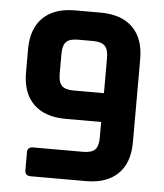

<svg xmlns="http://www.w3.org/2000/svg" viewBox="-49 -686 622 730"><g transform="rotate(5 262.5 -321.5)"><path d="M229 -339H345V-474Q345 -506 331.5 -519.5Q318 -533 286 -533H229Q197 -533 184 -519.5Q171 -506 171 -474V-397Q171 -366 184 -352.5Q197 -339 229 -339ZM306 0H95Q73 0 73 -21V-90Q73 -110 95 -110H286Q318 -110 331 -123.5Q344 -137 344 -169V-229H208Q129 -229 86 -271Q43 -313 43 -391V-480Q43 -559 86 -601Q129 -643 208 -643H306Q385 -643 428 -601Q471 -559 471 -480V-163Q471 -84 428 -42Q385 0 306 0Z"/></g></svg>

Font: Rajdhani
Style: Bold
Weight: 700
Designer: Satya Rajpurohit, Jyotish Sonowal
Foundry: Indian Type Foundry
Version: Version 1.201 February 1, 2022